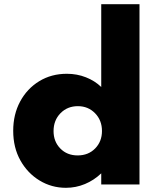

<svg xmlns="http://www.w3.org/2000/svg" viewBox="-20 -880 770 916"><path d="M294.5 16Q342 16 385.2 -2Q428.5 -20 463 -53V0H645.5V-860H463V-465Q432.5 -494.5 390 -511.2Q347.5 -528 299 -528Q225 -528 167 -492.5Q109 -457 76 -395.5Q43 -334 43 -256Q43 -176 77.2 -114.8Q111.5 -53.5 168.8 -18.8Q226 16 294.5 16ZM350.5 -138.5Q300 -138.5 267.8 -171.5Q235.5 -204.5 235.5 -254.5Q235.5 -306 268.5 -339.8Q301.5 -373.5 351.5 -373.5Q400.5 -373.5 433.5 -339.8Q466.5 -306 466.5 -255Q466.5 -205 434 -171.8Q401.5 -138.5 350.5 -138.5Z"/></svg>

Font: Spartan ExtraBold
Style: Regular
Weight: 800
Designer: Matt Bailey, Mirko Velimirovic
Foundry: Matt Bailey
Version: Version 1.003; ttfautohint (v1.8.3)